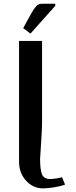

<svg xmlns="http://www.w3.org/2000/svg" viewBox="-20 -1014 415 1043"><path d="M280.3 -982.4 145.5 -831.5 106 -861.3 144.5 -931.2Q155.8 -951.2 160.2 -958.5Q164.6 -965.8 173.1 -976.3Q181.6 -986.8 189.9 -990.2Q198.2 -993.7 209.5 -993.7H280.3ZM83.5 -791.5H208.5V-343.8Q208.5 -312.5 203.1 -234.4Q197.8 -156.2 197.8 -149.9Q197.8 -92.8 208 -67.1Q218.3 -41.5 252 -41.5Q263.2 -41.5 284.2 -44.4Q305.2 -47.4 316.9 -51.3L333.5 -11.2Q303.2 -0.5 268.8 4.4Q234.4 9.3 213.4 9.3Q159.7 9.3 121.6 -32.5Q83.5 -74.2 83.5 -135.3Z"/></svg>

Font: Resagnicto
Style: Bold
Weight: 700
Version: Version 0.9991